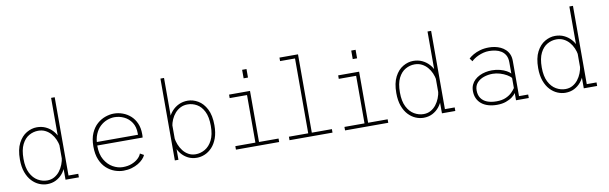

<svg xmlns="http://www.w3.org/2000/svg" viewBox="-48 -1236 5496 1733"><g transform="rotate(-10 2700.0 -369.5)"><path d="M276 11Q240 11 203.8 -4.2Q167.5 -19.5 137.5 -51.2Q107.5 -83 89.2 -132.8Q71 -182.5 71 -251Q71 -342.5 101 -400Q131 -457.5 177 -484.2Q223 -511 271 -511Q316 -511 352.5 -493.8Q389 -476.5 415 -447.8Q441 -419 455 -383.8Q469 -348.5 469 -312L447 -307Q442 -338 428.8 -368.5Q415.5 -399 394 -423.8Q372.5 -448.5 343.5 -463.2Q314.5 -478 278 -478Q233.5 -478 193.8 -455.5Q154 -433 129 -383.2Q104 -333.5 104 -251Q104 -170 130 -119.5Q156 -69 196.8 -45.5Q237.5 -22 282 -22Q318.5 -22 347.2 -38Q376 -54 396.8 -80.5Q417.5 -107 430.2 -139.5Q443 -172 447 -205L469 -199Q469 -161 456 -123.5Q443 -86 418 -55.8Q393 -25.5 357.2 -7.2Q321.5 11 276 11ZM478 -750V-17.5L463 -32.5H567.5V0H445V-108V-750Z M975.5 11Q937 11 896.5 -3.2Q856 -17.5 821.5 -48.5Q787 -79.5 765.8 -129.5Q744.5 -179.5 744.5 -251Q744.5 -322.5 766.5 -372.5Q788.5 -422.5 823.5 -453.2Q858.5 -484 899.2 -498Q940 -512 977.5 -512Q1019 -512 1058.5 -497.5Q1098 -483 1129.5 -454.8Q1161 -426.5 1179.5 -384.2Q1198 -342 1198 -286.5Q1198 -280 1197.8 -270.2Q1197.5 -260.5 1196.5 -254H769V-286H1159.5Q1159.5 -290.5 1159.5 -292.2Q1159.5 -294 1159.5 -298.5Q1159.5 -358.5 1133 -398.8Q1106.5 -439 1064.5 -459Q1022.5 -479 976.5 -479Q944.5 -479 910.2 -466.5Q876 -454 846.5 -427Q817 -400 798.8 -356.5Q780.5 -313 780.5 -251Q780.5 -173.5 810.2 -122.8Q840 -72 885 -47Q930 -22 975.5 -22Q1022 -22 1057.5 -36Q1093 -50 1116 -71.5Q1139 -93 1147 -116L1181.5 -97Q1174 -79 1156.2 -60Q1138.5 -41 1111.8 -25Q1085 -9 1050.8 1Q1016.5 11 975.5 11Z M1447 0V-750H1480V-121V0ZM1649 11Q1603.5 11 1567.8 -7.2Q1532 -25.5 1507 -55.8Q1482 -86 1469 -123.5Q1456 -161 1456 -199L1478 -205Q1482 -172 1494.8 -139.5Q1507.5 -107 1528.2 -80.5Q1549 -54 1577.8 -38Q1606.5 -22 1643 -22Q1687.5 -22 1728.2 -45.5Q1769 -69 1795 -119.5Q1821 -170 1821 -251Q1821 -333.5 1796 -383.2Q1771 -433 1731.2 -455.5Q1691.5 -478 1647 -478Q1610.5 -478 1581.5 -463.2Q1552.5 -448.5 1531 -423.8Q1509.5 -399 1496.2 -368.5Q1483 -338 1478 -307L1456 -312Q1456 -348.5 1470 -383.8Q1484 -419 1510 -447.8Q1536 -476.5 1572.5 -493.8Q1609 -511 1654 -511Q1702 -511 1748 -484.2Q1794 -457.5 1824 -400Q1854 -342.5 1854 -251Q1854 -182.5 1835.8 -132.8Q1817.5 -83 1787.5 -51.2Q1757.5 -19.5 1721.2 -4.2Q1685 11 1649 11Z M2007 0V-32H2191V-468H2032V-500H2224V-32H2403V0ZM2187 -700H2227V-622H2187Z M2498 0V-32H2675V-718H2538V-750H2708V-32H2892V0Z M3007 0V-32H3191V-468H3032V-500H3224V-32H3403V0ZM3187 -700H3227V-622H3187Z M3726 11Q3690 11 3653.8 -4.2Q3617.5 -19.5 3587.5 -51.2Q3557.5 -83 3539.2 -132.8Q3521 -182.5 3521 -251Q3521 -342.5 3551 -400Q3581 -457.5 3627 -484.2Q3673 -511 3721 -511Q3766 -511 3802.5 -493.8Q3839 -476.5 3865 -447.8Q3891 -419 3905 -383.8Q3919 -348.5 3919 -312L3897 -307Q3892 -338 3878.8 -368.5Q3865.5 -399 3844 -423.8Q3822.5 -448.5 3793.5 -463.2Q3764.5 -478 3728 -478Q3683.5 -478 3643.8 -455.5Q3604 -433 3579 -383.2Q3554 -333.5 3554 -251Q3554 -170 3580 -119.5Q3606 -69 3646.8 -45.5Q3687.5 -22 3732 -22Q3768.5 -22 3797.2 -38Q3826 -54 3846.8 -80.5Q3867.5 -107 3880.2 -139.5Q3893 -172 3897 -205L3919 -199Q3919 -161 3906 -123.5Q3893 -86 3868 -55.8Q3843 -25.5 3807.2 -7.2Q3771.5 11 3726 11ZM3928 -750V-17.5L3913 -32.5H4017.5V0H3895V-108V-750Z M4399 11Q4355 11 4319 0.2Q4283 -10.5 4257.8 -31Q4232.5 -51.5 4218.8 -81.2Q4205 -111 4205 -149Q4205 -180.5 4216.2 -205.5Q4227.5 -230.5 4247.2 -249Q4267 -267.5 4292.5 -279.8Q4318 -292 4346.8 -298Q4375.5 -304 4405 -304Q4445.5 -304 4479.8 -294.8Q4514 -285.5 4538.5 -271.8Q4563 -258 4574 -245V-348Q4574 -387 4559.5 -412.8Q4545 -438.5 4521.2 -453.2Q4497.5 -468 4468.5 -474Q4439.5 -480 4410 -480Q4384 -480 4359.2 -473.8Q4334.5 -467.5 4312.8 -457.8Q4291 -448 4274.5 -436.8Q4258 -425.5 4248 -415L4227 -443.5Q4243.5 -459.5 4270.5 -475.2Q4297.5 -491 4334 -501.5Q4370.5 -512 4415 -512Q4441.5 -512 4468.8 -506.8Q4496 -501.5 4520.8 -490Q4545.5 -478.5 4565 -460Q4584.5 -441.5 4595.8 -415.5Q4607 -389.5 4607 -354.5V-32H4691V0H4574V-66.5Q4563.5 -50 4540 -32Q4516.5 -14 4481 -1.5Q4445.5 11 4399 11ZM4400 -21Q4451.5 -21 4486.2 -36.8Q4521 -52.5 4542.2 -74Q4563.5 -95.5 4574 -112V-204Q4561.5 -220.5 4534.5 -236Q4507.5 -251.5 4473.8 -261.8Q4440 -272 4406 -272Q4364.5 -272 4326.2 -259Q4288 -246 4263.5 -218.8Q4239 -191.5 4239 -149Q4239 -106.5 4258.5 -78Q4278 -49.5 4314 -35.2Q4350 -21 4400 -21Z M5026 11Q4990 11 4953.8 -4.2Q4917.5 -19.5 4887.5 -51.2Q4857.5 -83 4839.2 -132.8Q4821 -182.5 4821 -251Q4821 -342.5 4851 -400Q4881 -457.5 4927 -484.2Q4973 -511 5021 -511Q5066 -511 5102.5 -493.8Q5139 -476.5 5165 -447.8Q5191 -419 5205 -383.8Q5219 -348.5 5219 -312L5197 -307Q5192 -338 5178.8 -368.5Q5165.5 -399 5144 -423.8Q5122.5 -448.5 5093.5 -463.2Q5064.5 -478 5028 -478Q4983.5 -478 4943.8 -455.5Q4904 -433 4879 -383.2Q4854 -333.5 4854 -251Q4854 -170 4880 -119.5Q4906 -69 4946.8 -45.5Q4987.5 -22 5032 -22Q5068.5 -22 5097.2 -38Q5126 -54 5146.8 -80.5Q5167.5 -107 5180.2 -139.5Q5193 -172 5197 -205L5219 -199Q5219 -161 5206 -123.5Q5193 -86 5168 -55.8Q5143 -25.5 5107.2 -7.2Q5071.5 11 5026 11ZM5228 -750V-17.5L5213 -32.5H5317.5V0H5195V-108V-750Z"/></g></svg>

Font: Trispace Thin
Style: Regular
Weight: 100
Designer: Tyler Finck
Foundry: Etcetera Type Company
Version: Version 1.210